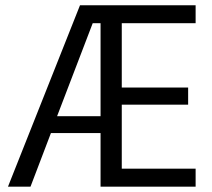

<svg xmlns="http://www.w3.org/2000/svg" viewBox="-20 -696 789 716"><path d="M278.3 -676.3H709.5V-609.4H434.1V-369.6H681.6V-305.7H434.1V-66.9H709.5V0H355V-199.7H169.9L93.8 0H9.8ZM355 -609.4H325.7L192.9 -262.7H355Z"/></svg>

Font: Estedad-FD Regular
Style: FD-Regular
Weight: 400
Designer: Amin Abedi
Version: Version 7.3